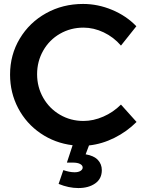

<svg xmlns="http://www.w3.org/2000/svg" viewBox="-20 -729 736 973"><path d="M431 8 414 53Q456 60 476 81.5Q496 103 496 133Q496 177 462.5 200.5Q429 224 377 224Q328 224 277 203L301 133Q332 144 358 144Q377 144 388 137Q399 130 399 120Q399 109 386 102Q373 95 349 95H319L348 7Q258 -4 185.5 -53.5Q113 -103 72 -181Q31 -259 31 -351Q31 -451 80 -533Q129 -615 213.5 -662Q298 -709 401 -709Q476 -709 548 -679Q620 -649 671 -596L593 -498Q556 -541 505.5 -565Q455 -589 403 -589Q338 -589 284 -558Q230 -527 199 -472.5Q168 -418 168 -353Q168 -288 199 -233.5Q230 -179 284 -147.5Q338 -116 403 -116Q453 -116 503.5 -138Q554 -160 593 -199L672 -111Q623 -62 560 -30.5Q497 1 431 8Z"/></svg>

Font: Gontserrat Medium
Style: Regular
Weight: 500
Designer: Julieta Ulanovsky
Foundry: Julieta Ulanovsky
Version: Version 6.001